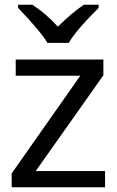

<svg xmlns="http://www.w3.org/2000/svg" viewBox="-20 -786 490 806"><path d="M179 -606Q154 -650 56 -753V-766H116Q173 -729 223 -674Q282 -733 332 -766H394V-753Q294 -653 269 -606ZM421 0H29V-58L317 -468H46V-536H414V-470L130 -68H421Z"/></svg>

Font: Advent Sans Logo
Style: Regular
Weight: 400
Designer: Types & Symbols
Foundry: Types & Symbols
Version: Version 1.002